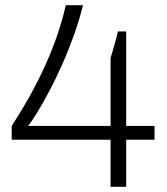

<svg xmlns="http://www.w3.org/2000/svg" viewBox="-20 -718 640 738"><path d="M405 0V-181H25V-234Q75 -311 114.5 -386Q154 -461 184 -538.5Q214 -616 233 -698H299Q285 -641 264 -582.5Q243 -524 218.5 -469Q194 -414 169 -367Q144 -320 123 -285.5Q102 -251 88 -234H405V-495Q409 -508 413 -522Q417 -536 421 -549.5Q425 -563 428 -575.5Q431 -588 433 -597H465V-234H574V-181H465V0Z"/></svg>

Font: Archivo SemiExpanded ExtraLight
Style: Regular
Weight: 250
Width: 6
Designer: Hector Gatti
Foundry: Omnibus-Type
Version: Version 2.001